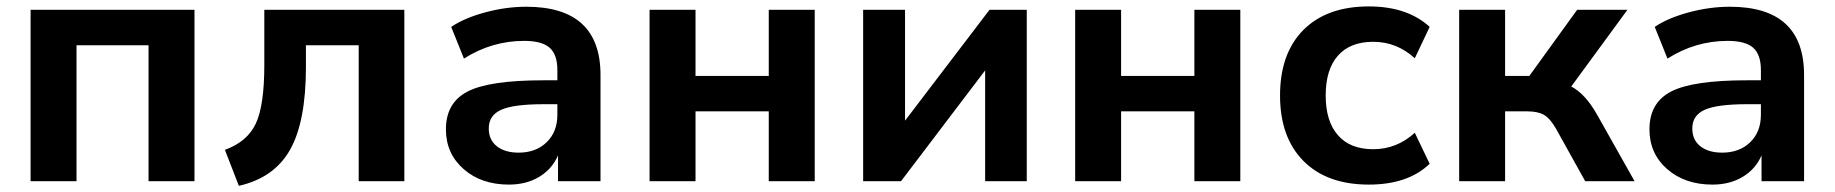

<svg xmlns="http://www.w3.org/2000/svg" viewBox="-20 -570 5773 604"><path d="M76.2 0V-539.1H591.8V0H447.3V-427.7H220.7V0Z M687.5 -98.6Q757.8 -124 784.7 -181.2Q811.5 -238.3 811.5 -365.2V-539.1H1252V0H1108.4V-427.7H942.4V-359.4Q942.4 -187.5 892.6 -99.1Q842.8 -10.7 731.4 14.6Z M1581.1 10.7Q1494.1 10.7 1438.5 -38.1Q1382.8 -86.9 1382.8 -163.1Q1382.8 -247.1 1451.2 -282.2Q1519.5 -317.4 1689.5 -317.4H1733.4V-349.6Q1733.4 -398.4 1709 -419.9Q1684.6 -441.4 1628.9 -441.4Q1527.3 -441.4 1439.5 -385.7L1399.4 -485.4Q1441.4 -513.7 1506.8 -531.2Q1572.3 -548.8 1635.7 -548.8Q1869.1 -548.8 1869.1 -334V0H1735.4V-81.1Q1716.8 -38.1 1676.3 -13.7Q1635.7 10.7 1581.1 10.7ZM1517.6 -166Q1517.6 -129.9 1543 -109.9Q1568.4 -89.8 1611.3 -89.8Q1666 -89.8 1699.7 -122.6Q1733.4 -155.3 1733.4 -209V-242.2H1690.4Q1595.7 -242.2 1556.6 -224.6Q1517.6 -207 1517.6 -166Z M2023.4 0V-539.1H2168V-331.1H2398.4V-539.1H2543V0H2398.4V-219.7H2168V0Z M2695.3 0V-539.1H2827.1V-190.4L3092.8 -539.1H3210V0H3079.1V-348.6L2814.5 0Z M3362.3 0V-539.1H3506.8V-331.1H3737.3V-539.1H3881.8V0H3737.3V-219.7H3506.8V0Z M4286.1 10.7Q4154.3 10.7 4080.6 -63.5Q4006.8 -137.7 4006.8 -269.5Q4006.8 -402.3 4080.6 -476.1Q4154.3 -549.8 4286.1 -549.8Q4407.2 -549.8 4477.5 -485.4L4430.7 -386.7Q4374 -438.5 4299.8 -438.5Q4227.5 -438.5 4189 -395Q4150.4 -351.6 4150.4 -269.5Q4150.4 -188.5 4189 -144.5Q4227.5 -100.6 4299.8 -100.6Q4374 -100.6 4430.7 -152.3L4477.5 -54.7Q4409.2 10.7 4286.1 10.7Z M4570.3 0V-539.1H4714.8V-331.1H4791L4941.4 -539.1H5099.6L4922.9 -297.9Q4967.8 -274.4 5004.9 -208L5122.1 0H4966.8L4875 -165Q4856.4 -197.3 4837.4 -208.5Q4818.4 -219.7 4784.2 -219.7H4714.8V0Z M5367.2 10.7Q5280.3 10.7 5224.6 -38.1Q5168.9 -86.9 5168.9 -163.1Q5168.9 -247.1 5237.3 -282.2Q5305.7 -317.4 5475.6 -317.4H5519.5V-349.6Q5519.5 -398.4 5495.1 -419.9Q5470.7 -441.4 5415 -441.4Q5313.5 -441.4 5225.6 -385.7L5185.5 -485.4Q5227.5 -513.7 5293 -531.2Q5358.4 -548.8 5421.9 -548.8Q5655.3 -548.8 5655.3 -334V0H5521.5V-81.1Q5502.9 -38.1 5462.4 -13.7Q5421.9 10.7 5367.2 10.7ZM5303.7 -166Q5303.7 -129.9 5329.1 -109.9Q5354.5 -89.8 5397.5 -89.8Q5452.1 -89.8 5485.8 -122.6Q5519.5 -155.3 5519.5 -209V-242.2H5476.6Q5381.8 -242.2 5342.8 -224.6Q5303.7 -207 5303.7 -166Z"/></svg>

Font: Min Sans Bold
Style: Regular
Weight: 700
Designer: Jinseong-Kim, NotoSansCJK, Nunito
Foundry: Jinseong-Kim
Version: Version 1.400;Glyphs 3.1.2 (3151)